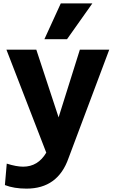

<svg xmlns="http://www.w3.org/2000/svg" viewBox="-20 -862 674 1137"><path d="M527 -842 377 -630H243L340 -842ZM453 -568H627L386 74Q323 255 137 255Q63 255 9 234L20 107Q77 125 117 125Q205 125 254 42L18 -568H195L327 -167Z"/></svg>

Font: Martel Sans Heavy
Style: Regular
Weight: 900
Designer: Dan Reynolds and Mathieu Réguer
Foundry: Dan Reynolds and Mathieu Réguer
Version: Version 1.001;PS 001.001;hotconv 1.0.70;makeotf.lib2.5.58329